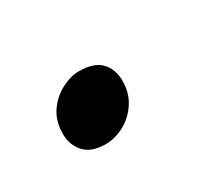

<svg xmlns="http://www.w3.org/2000/svg" viewBox="-38 -158 284 243"><g transform="rotate(-30 104.5 -36.5)"><path d="M67 12Q46 12 36 1Q26 -10 26 -26Q26 -45 35 -58Q44 -71 57.5 -78Q71 -85 83 -85Q105 -85 115 -74.5Q125 -64 125 -47Q125 -29 116 -15.5Q107 -2 93.5 5Q80 12 67 12Z"/></g></svg>

Font: Petrona
Style: Italic
Weight: 400
Italic angle: -9°
Designer: Ringo R. Seeber
Foundry: Ringo R. Seeber
Version: Version 2.001; ttfautohint (v1.8.3)